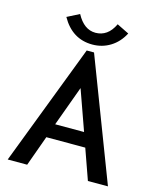

<svg xmlns="http://www.w3.org/2000/svg" viewBox="-118 -880 787 962"><g transform="rotate(15 275.0 -399.0)"><path d="M431 0 375 -158H173L116 0H15L256 -630H294L535 0ZM275 -440 199 -232H349ZM372 -797 435 -766Q410 -718 368 -692Q326 -666 275 -666Q170 -666 114 -766L177 -798Q215 -727 275 -727Q306 -727 330.5 -744Q355 -761 372 -797Z"/></g></svg>

Font: Inconsolata SemiExpanded SemiBold
Style: Regular
Weight: 600
Width: 6
Monospace: yes
Designer: Raph Levien, Cyreal, Brenton Simpson
Foundry: Raph Levien, Cyreal, Google
Version: Version 3.001; ttfautohint (v1.8.2.53-6de2)